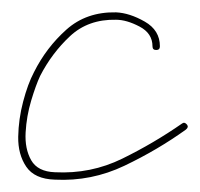

<svg xmlns="http://www.w3.org/2000/svg" viewBox="-20 -282 324 311"><path d="M239 -207Q239 -201 233 -201Q227 -201 227 -207Q227 -228 206 -239Q185 -250 168 -250Q123 -251 93.5 -223.5Q64 -196 45 -159Q38 -144 30.5 -119Q23 -94 21.5 -67.5Q20 -41 30.5 -22.5Q41 -4 69 -3Q127 0 178 -25Q229 -50 275 -82Q279 -85 283 -80Q286 -76 281 -72Q235 -39 181.5 -13.5Q128 12 69 9Q36 8 22.5 -12Q9 -32 9.5 -60.5Q10 -89 17.5 -117.5Q25 -146 35 -165Q55 -205 87.5 -234Q120 -263 168 -262Q190 -261 214.5 -247Q239 -233 239 -207Q239 -207 239 -207Q239 -207 239 -207Z"/></svg>

Font: FRB American Cursive Thin
Style: Italic
Weight: 100
Italic angle: -25°
Version: Version 2.0;Modular Font Editor K font №1